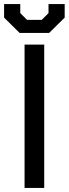

<svg xmlns="http://www.w3.org/2000/svg" viewBox="-40 -918 336 938"><path d="M80 -700H176V0H80ZM-20 -832V-898H59V-854L92 -821H164L197 -854V-898H276V-832L200 -757H56Z"/></svg>

Font: Chakra Petch Medium
Style: Regular
Weight: 500
Designer: Katatrad Aksorn Co.,Ltd.
Foundry: Cadson Demak Co.,Ltd.
Version: Version 1.000; ttfautohint (v1.6)